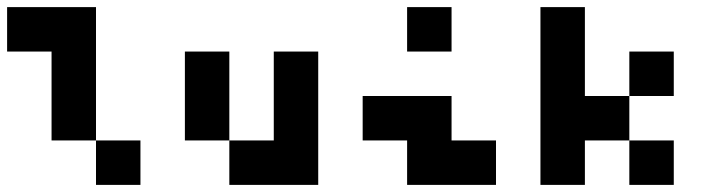

<svg xmlns="http://www.w3.org/2000/svg" viewBox="-20 -395 2040 540"><path d="M250 -375V0H125V-250H0V-375ZM375 0V125H250V0Z M625 -250V0H750V-250H875V125H625V0H500V-250Z M1250 -375V-250H1125V-375ZM1250 -125V0H1375V125H1125V0H1000V-125Z M1625 -375V-125H1750V0H1625V125H1500V-375ZM1875 -250V-125H1750V-250ZM1875 0V125H1750V0Z"/></svg>

Font: Bytesized
Style: Regular
Weight: 400
Monospace: yes
Designer: baltdev
Version: Version 1.000